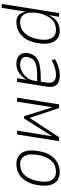

<svg xmlns="http://www.w3.org/2000/svg" viewBox="745 -1285 720 2250"><g transform="rotate(90 1105.0 -160.0)"><path d="M26 180 133 -492H177L158 -374H160Q180 -421 208.5 -448.5Q237 -476 271 -488Q305 -500 342 -500Q407 -500 444.5 -462Q482 -424 490.5 -355.5Q499 -287 475 -193Q454 -118 416 -74.5Q378 -31 332.5 -11.5Q287 8 239 8Q181 8 152.5 -23.5Q124 -55 118 -109L72 180ZM242 -36Q282 -36 318 -52.5Q354 -69 383 -107.5Q412 -146 431 -210Q460 -324 434 -390Q408 -456 329 -456Q291 -456 255 -440Q219 -424 190.5 -386Q162 -348 141 -284Q114 -168 139 -102Q164 -36 242 -36Z M729 8Q675 8 643.5 -14Q612 -36 603.5 -71.5Q595 -107 606 -143Q621 -198 657.5 -227Q694 -256 755.5 -267Q817 -278 906 -278H948L941 -236H885Q812 -236 764 -228Q716 -220 689.5 -198.5Q663 -177 652 -137Q638 -92 661 -64Q684 -36 738 -36Q780 -36 820.5 -58.5Q861 -81 890.5 -119Q920 -157 926 -205L946 -336Q957 -402 933.5 -429Q910 -456 857 -456Q820 -456 779 -444.5Q738 -433 687 -405L673 -445Q705 -463 737.5 -475.5Q770 -488 801 -494Q832 -500 860 -500Q909 -500 942 -485.5Q975 -471 989.5 -438Q1004 -405 995 -348L940 0H896L913 -109H912Q892 -74 864 -47.5Q836 -21 802.5 -6.5Q769 8 729 8Z M1125 0 1203 -492H1246L1362 -147L1588 -492H1634L1556 0H1511L1577 -415H1579L1368 -81H1342L1236 -416H1237L1171 0Z M1904 8Q1836 8 1795.5 -27Q1755 -62 1745.5 -131Q1736 -200 1761 -300Q1777 -357 1803 -395.5Q1829 -434 1860 -456.5Q1891 -479 1926.5 -489.5Q1962 -500 1997 -500Q2065 -500 2104.5 -464.5Q2144 -429 2153.5 -360.5Q2163 -292 2139 -194Q2123 -136 2097 -97.5Q2071 -59 2040.5 -36Q2010 -13 1975 -2.5Q1940 8 1904 8ZM1905 -36Q1942 -36 1978 -50.5Q2014 -65 2044 -103Q2074 -141 2094 -210Q2124 -331 2096 -393.5Q2068 -456 1992 -456Q1956 -456 1920 -442Q1884 -428 1854.5 -390.5Q1825 -353 1804 -284Q1775 -161 1803 -98.5Q1831 -36 1905 -36Z"/></g></svg>

Font: Nunito Sans 7pt Condensed ExtraLight
Style: Italic
Weight: 250
Width: 3
Italic angle: -9°
Designer: Vernon Adams
Foundry: Vernon Adams
Version: Version 3.101;gftools[0.9.27]